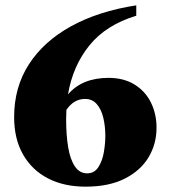

<svg xmlns="http://www.w3.org/2000/svg" viewBox="-20 -690 640 720"><path d="M301 10Q220 10 160 -21Q100 -52 66.5 -110.5Q33 -169 33 -251Q33 -363 88.5 -449Q144 -535 246.5 -591.5Q349 -648 491 -670V-631Q378 -597 315.5 -520Q253 -443 235 -336Q288 -398 387 -398Q444 -398 484.5 -373Q525 -348 546 -305.5Q567 -263 567 -211Q567 -150 537 -100Q507 -50 447.5 -20Q388 10 301 10ZM228 -243Q228 -184 235.5 -138.5Q243 -93 260.5 -66.5Q278 -40 307 -40Q334 -40 349 -63.5Q364 -87 369.5 -119.5Q375 -152 375 -180Q375 -216 367.5 -248Q360 -280 343 -299.5Q326 -319 299 -319Q257 -319 229 -278Q228 -261 228 -243Z"/></svg>

Font: Spectral ExtraBold
Style: Regular
Weight: 800
Designer: Jean-Baptiste Levee
Foundry: Production Type
Version: Version 2.001